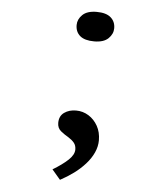

<svg xmlns="http://www.w3.org/2000/svg" viewBox="-52 -579 669 804"><g transform="rotate(5 283.0 -177.0)"><path d="M230 180 195 139Q235 115 259 92.5Q283 70 283 48Q283 31 274 20Q265 9 249 -1Q233 -10 217.5 -22.5Q202 -35 202 -57Q202 -86 222.5 -100.5Q243 -115 272 -115Q301 -115 325 -100Q349 -85 363.5 -59Q378 -33 378 1Q378 27 366.5 52.5Q355 78 334 101.5Q313 125 286.5 144.5Q260 164 230 180ZM322 -410Q282 -410 262.5 -426.5Q243 -443 243 -472Q243 -496 262.5 -515Q282 -534 322 -534Q362 -534 381.5 -517Q401 -500 401 -472Q401 -448 381.5 -429Q362 -410 322 -410Z"/></g></svg>

Font: Lexend Zetta Light
Style: Regular
Weight: 300
Designer: Bonnie Shaver-Troup, Thomas Jockin
Foundry: Lexend
Version: Version 1.007